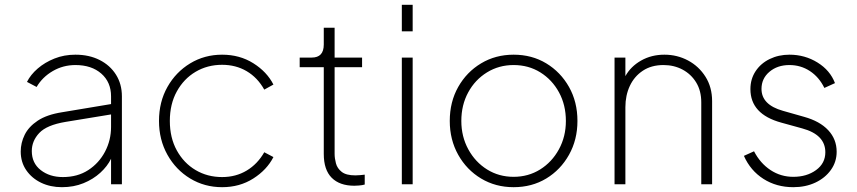

<svg xmlns="http://www.w3.org/2000/svg" viewBox="-20 -765 3559 797"><path d="M237 12Q286 12 326.5 -4.5Q367 -21 396.5 -48Q426 -75 441 -106V0H486V-365Q486 -416 461.5 -455Q437 -494 393.5 -516Q350 -538 293 -538Q246 -538 206 -522Q166 -506 136.5 -480.5Q107 -455 92 -425L132 -404Q156 -445 199 -470Q242 -495 293 -495Q360 -495 400.5 -459.5Q441 -424 441 -365V-333L237 -299Q174 -289 136.5 -264Q99 -239 82.5 -205.5Q66 -172 66 -136Q66 -92 89 -58.5Q112 -25 150.5 -6.5Q189 12 237 12ZM112 -138Q112 -180 143 -213Q174 -246 252 -259L441 -290V-238Q441 -183 416 -135.5Q391 -88 346.5 -59Q302 -30 241 -30Q186 -30 149 -59Q112 -88 112 -138Z M902 12Q975 12 1031.5 -24Q1088 -60 1115 -113L1077 -133Q1049 -84 1004 -57Q959 -30 902 -30Q841 -30 792 -59Q743 -88 714 -140.5Q685 -193 685 -263Q685 -333 714 -385.5Q743 -438 792 -467Q841 -496 902 -496Q959 -496 1004 -469.5Q1049 -443 1077 -393L1115 -414Q1088 -467 1031.5 -502.5Q975 -538 902 -538Q829 -538 769.5 -502Q710 -466 675 -404Q640 -342 640 -263Q640 -185 675 -122.5Q710 -60 769.5 -24Q829 12 902 12Z M1451 6Q1457 6 1470.5 5Q1484 4 1494 1V-40Q1487 -39 1475 -38Q1463 -37 1455 -37Q1417 -37 1398.5 -51.5Q1380 -66 1374.5 -87Q1369 -108 1369 -126V-486H1483V-526H1369V-650H1324V-580Q1324 -526 1274 -526H1224V-486H1324V-126Q1324 -60 1357 -27Q1390 6 1451 6Z M1648 -635H1693V-745H1648ZM1648 0H1693V-526H1648Z M2112 12Q2188 12 2247.5 -24Q2307 -60 2342 -122.5Q2377 -185 2377 -263Q2377 -342 2342 -404Q2307 -466 2247.5 -502Q2188 -538 2112 -538Q2037 -538 1977 -502Q1917 -466 1882 -404Q1847 -342 1847 -263Q1847 -185 1882 -122.5Q1917 -60 1977 -24Q2037 12 2112 12ZM2112 -31Q2051 -31 2002 -61.5Q1953 -92 1924 -145Q1895 -198 1895 -263Q1895 -329 1923.5 -381.5Q1952 -434 2001.5 -464.5Q2051 -495 2112 -495Q2174 -495 2223 -464.5Q2272 -434 2300.5 -381.5Q2329 -329 2329 -263Q2329 -198 2300 -145Q2271 -92 2222 -61.5Q2173 -31 2112 -31Z M2531 0H2576V-320Q2576 -369 2594.5 -408.5Q2613 -448 2648.5 -471.5Q2684 -495 2734 -495Q2778 -495 2813.5 -476Q2849 -457 2870 -422.5Q2891 -388 2891 -340V0H2936V-345Q2936 -403 2908.5 -446.5Q2881 -490 2836 -514Q2791 -538 2738 -538Q2684 -538 2641 -513.5Q2598 -489 2576 -449V-526H2531Z M3273 12Q3324 12 3364.5 -7Q3405 -26 3429 -59.5Q3453 -93 3453 -135Q3453 -187 3418 -224.5Q3383 -262 3318 -280L3230 -305Q3141 -330 3141 -396Q3141 -439 3174 -467Q3207 -495 3257 -495Q3304 -495 3342 -470Q3380 -445 3402 -400L3446 -420Q3426 -473 3373.5 -505.5Q3321 -538 3257 -538Q3212 -538 3175 -520Q3138 -502 3116.5 -469.5Q3095 -437 3095 -395Q3095 -291 3223 -256L3310 -232Q3406 -206 3406 -133Q3406 -87 3367.5 -59Q3329 -31 3273 -31Q3221 -31 3178.5 -59Q3136 -87 3110 -137L3068 -118Q3095 -57 3149 -22.5Q3203 12 3273 12Z"/></svg>

Font: Plus Jakarta Sans ExtraLight
Style: Regular
Weight: 200
Designer: Gumpita Rahayu
Foundry: Tokotype
Version: Version 2.004; ttfautohint (v1.8.3)